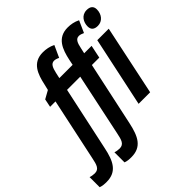

<svg xmlns="http://www.w3.org/2000/svg" viewBox="-367 -967 1410 1410"><g transform="rotate(-45 337.5 -262.5)"><path d="M-53 240C53 240 89 166 112 54L219 -444H356L253 44C242 97 233 134 188 134C174 134 153 131 141 126V231C162 239 182 240 204 240C311 240 346 166 370 54L477 -444H554L575 -545H498L508 -590C517 -634 529 -663 560 -663C572 -663 588 -658 602 -651L643 -743C612 -759 578 -765 546 -765C437 -765 406 -677 387 -589L378 -545H240L250 -590C260 -634 272 -663 303 -663C315 -663 331 -658 344 -651L386 -743C354 -759 321 -765 288 -765C179 -765 149 -677 130 -589L119 -543L56 -508L43 -444H99L-5 44C-16 97 -25 134 -70 134C-83 134 -105 131 -117 126V231C-95 239 -75 240 -53 240ZM712 -616C760 -616 792 -657 792 -707C792 -741 771 -757 735 -757C680 -757 655 -709 655 -667C655 -633 674 -616 712 -616ZM518 0H638L753 -545H634Z"/></g></svg>

Font: Noto Sans ExtraCondensed
Style: Bold Italic
Weight: 700
Width: 2
Italic angle: -12°
Designer: Monotype Design Team
Foundry: Monotype Imaging Inc.
Version: Version 2.013